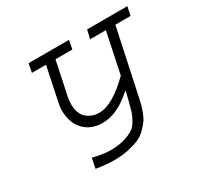

<svg xmlns="http://www.w3.org/2000/svg" viewBox="-129 -569 898 876"><g transform="rotate(-30 320.0 -130.5)"><path d="M427.7 -419.9H639.6L629.9 -374H549.8L478.5 -39.1Q473.6 -14.6 470.2 -1.5Q466.8 11.7 458 35.6Q449.2 59.6 439 73.7Q428.7 87.9 410.2 106.4Q391.6 125 368.7 134.8Q345.7 144.5 311.5 151.9Q277.3 159.2 235.4 159.2Q199.2 159.2 142.6 150.4L153.3 97.7Q206.1 111.3 246.1 111.3Q288.1 111.3 318.8 102.1Q349.6 92.8 367.2 81.1Q384.8 69.3 397.5 45.9Q410.2 22.5 415 6.8Q419.9 -8.8 427.7 -39.1L439.5 -87.9L437.5 -89.8Q355.5 -14.6 277.3 -14.6Q215.8 -14.6 179.2 -53.2Q142.6 -91.8 142.6 -158.2Q142.6 -174.8 148.4 -201.2L184.6 -374H110.4L119.1 -419.9H332L323.2 -374H234.4L197.3 -197.3Q193.4 -175.8 193.4 -160.2Q193.4 -110.4 220.7 -86.4Q248 -62.5 286.1 -62.5Q356.4 -62.5 455.1 -160.2L500 -374H417Z"/></g></svg>

Font: Thabit-Oblique
Style: Oblique
Weight: 500
Designer: Regenerated by Nadim Shaikli
Foundry: MAK Alagha
Version: 0.01